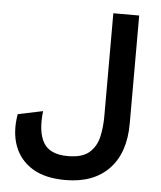

<svg xmlns="http://www.w3.org/2000/svg" viewBox="-52 -749 676 806"><g transform="rotate(5 286.5 -346.5)"><path d="M502 -704V-249Q502 -125 436.5 -57Q371 11 253 11Q167 11 113.5 -22Q60 -55 38.5 -113Q17 -171 30 -247L135 -269Q125 -181 152 -135.5Q179 -90 255 -90Q315 -90 344.5 -115.5Q374 -141 383.5 -182Q393 -223 393 -268V-704Z"/></g></svg>

Font: Prodigy Sans Medium
Style: Regular
Weight: 500
Designer: Wei Huang
Foundry: Wei Huang
Version: Version 1.003; ttfautohint (v1.8.3)